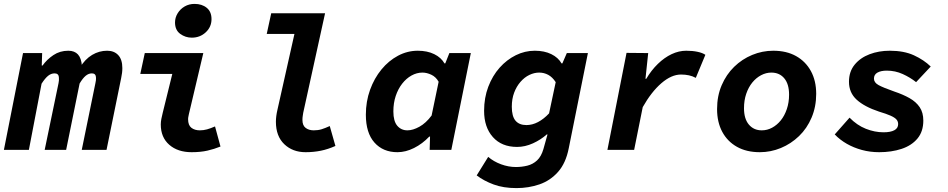

<svg xmlns="http://www.w3.org/2000/svg" viewBox="-40 -768 4860 984"><path d="M-20 0 78 -496H176L174 -432H178Q200 -463 233.5 -485.5Q267 -508 310 -508Q342 -508 359.5 -489Q377 -470 380 -429L369 -421Q396 -465 432 -486.5Q468 -508 509 -508Q545 -508 566 -485.5Q587 -463 587 -419Q587 -406 585.5 -394.5Q584 -383 581 -368L506 0H379L449 -342Q451 -351 451.5 -356Q452 -361 452 -366Q452 -381 446.5 -386.5Q441 -392 431 -392Q414 -392 399 -379.5Q384 -367 368 -340L299 0H189L260 -342Q262 -351 262 -356Q262 -361 262 -366Q262 -381 256 -386.5Q250 -392 240 -392Q222 -392 206.5 -379.5Q191 -367 173 -339L108 0Z M942 12Q871 12 827.5 -26Q784 -64 784 -130Q784 -144 787 -159Q790 -174 794 -190L843 -389H679L702 -496H1002L928 -183Q927 -177 925.5 -170.5Q924 -164 924 -157Q924 -126 941 -113Q958 -100 984 -100Q1003 -100 1021 -105Q1039 -110 1062 -120L1090 -17Q1058 -4 1023 4Q988 12 942 12ZM943 -575Q910 -575 883.5 -594.5Q857 -614 857 -653Q857 -678 870.5 -700Q884 -722 906.5 -735Q929 -748 957 -748Q995 -748 1019.5 -728Q1044 -708 1044 -670Q1044 -630 1014.5 -602.5Q985 -575 943 -575Z M1526 12Q1460 12 1417 -29Q1374 -70 1374 -144Q1374 -158 1376 -173.5Q1378 -189 1382 -206L1469 -594H1327L1350 -700H1626L1514 -190Q1513 -182 1511.5 -173.5Q1510 -165 1510 -153Q1510 -125 1526.5 -112.5Q1543 -100 1568 -100Q1590 -100 1608 -105.5Q1626 -111 1650 -122L1679 -20Q1641 -3 1604 4.5Q1567 12 1526 12Z M1997 12Q1923 12 1879 -37.5Q1835 -87 1835 -180Q1835 -248 1856.5 -307.5Q1878 -367 1915 -412Q1952 -457 2000 -482.5Q2048 -508 2101 -508Q2150 -508 2185.5 -490.5Q2221 -473 2238 -443H2242L2263 -496H2373L2273 0H2162L2164 -68H2160Q2125 -31 2082 -9.5Q2039 12 1997 12ZM2048 -100Q2076 -100 2109.5 -118.5Q2143 -137 2172 -176L2208 -349Q2194 -374 2170.5 -385Q2147 -396 2125 -396Q2096 -396 2069 -381Q2042 -366 2021 -339Q2000 -312 1988 -276Q1976 -240 1976 -197Q1976 -147 1996 -123.5Q2016 -100 2048 -100Z M2607 196Q2540 196 2490 177.5Q2440 159 2403 131L2462 36Q2490 60 2528 74Q2566 88 2604 88Q2634 88 2662.5 81Q2691 74 2712.5 54Q2734 34 2745 -4L2766 -79H2762Q2732 -52 2691.5 -33.5Q2651 -15 2610 -15Q2531 -15 2486 -65.5Q2441 -116 2441 -200Q2441 -267 2462.5 -323.5Q2484 -380 2520.5 -421Q2557 -462 2603.5 -485Q2650 -508 2701 -508Q2750 -508 2785.5 -490.5Q2821 -473 2838 -443H2842L2865 -496H2973L2875 -9Q2860 68 2820 113Q2780 158 2724.5 177Q2669 196 2607 196ZM2658 -127Q2688 -127 2717.5 -142.5Q2747 -158 2774 -187L2808 -347Q2791 -373 2769.5 -384.5Q2748 -396 2723 -396Q2698 -396 2673 -384Q2648 -372 2627.5 -348.5Q2607 -325 2595 -293Q2583 -261 2583 -221Q2583 -172 2602 -149.5Q2621 -127 2658 -127Z M3073 0 3171 -497 3282 -496 3268 -364H3272Q3298 -408 3331.5 -440.5Q3365 -473 3402 -490.5Q3439 -508 3477 -508Q3509 -508 3535 -502.5Q3561 -497 3575 -487L3526 -369Q3509 -378 3490.5 -382Q3472 -386 3450 -386Q3401 -386 3349.5 -341.5Q3298 -297 3254 -219L3210 0Z M3854 12Q3786 12 3737 -15.5Q3688 -43 3661.5 -92.5Q3635 -142 3635 -209Q3635 -276 3658.5 -331Q3682 -386 3722.5 -425.5Q3763 -465 3815 -486.5Q3867 -508 3923 -508Q3991 -508 4040 -480.5Q4089 -453 4116 -403.5Q4143 -354 4143 -287Q4143 -221 4119.5 -165.5Q4096 -110 4055 -70.5Q4014 -31 3962 -9.5Q3910 12 3854 12ZM3864 -100Q3892 -100 3917 -113.5Q3942 -127 3961.5 -151Q3981 -175 3992.5 -209Q4004 -243 4004 -283Q4004 -337 3979.5 -366.5Q3955 -396 3913 -396Q3886 -396 3860.5 -382.5Q3835 -369 3815.5 -345Q3796 -321 3784.5 -287.5Q3773 -254 3773 -213Q3773 -159 3798 -129.5Q3823 -100 3864 -100Z M4466 12Q4419 12 4377 0.5Q4335 -11 4300 -31Q4265 -51 4238 -79L4314 -165Q4352 -126 4397.5 -108Q4443 -90 4488 -90Q4524 -90 4543.5 -100.5Q4563 -111 4563 -132Q4563 -146 4554 -156Q4545 -166 4523.5 -175.5Q4502 -185 4465 -196Q4390 -221 4350.5 -257Q4311 -293 4311 -349Q4311 -401 4340 -436.5Q4369 -472 4416.5 -490Q4464 -508 4520 -508Q4593 -508 4644 -484.5Q4695 -461 4730 -427L4655 -347Q4625 -371 4586.5 -388.5Q4548 -406 4505 -406Q4475 -406 4457 -396Q4439 -386 4439 -365Q4439 -345 4462.5 -332Q4486 -319 4543 -299Q4588 -284 4621.5 -265Q4655 -246 4673.5 -218.5Q4692 -191 4692 -150Q4692 -94 4662 -58Q4632 -22 4580.5 -5Q4529 12 4466 12Z"/></svg>

Font: Source Code Pro ExtraLight
Style: Bold Italic
Weight: 700
Italic angle: -11°
Monospace: yes
Version: Version 1.016;hotconv 1.0.116;makeotfexe 2.5.65601